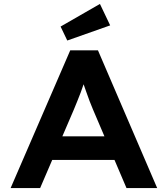

<svg xmlns="http://www.w3.org/2000/svg" viewBox="-20 -956 853 976"><path d="M34 0 337 -700H478L779 0H623L452 -401Q444 -419 435.5 -442Q427 -465 418.5 -489Q410 -513 402 -536Q394 -559 389 -577H420Q414 -555 406.5 -532Q399 -509 390.5 -486.5Q382 -464 373 -442Q364 -420 355 -398L184 0ZM173 -143 224 -263H583L622 -143ZM322 -750 288 -821 488 -936 540 -827Z"/></svg>

Font: Lexend Exa SemiBold
Style: Regular
Weight: 600
Designer: Bonnie Shaver-Troup, Thomas Jockin
Foundry: Lexend
Version: Version 1.007